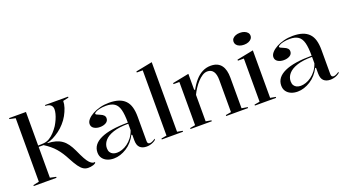

<svg xmlns="http://www.w3.org/2000/svg" viewBox="-57 -1305 3374 1880"><g transform="rotate(-20 1629.5 -365.0)"><path d="M617 15Q591 15 568.5 1.5Q546 -12 523 -44Q500 -76 471 -131Q453 -166 433.5 -196Q414 -226 391.5 -252Q369 -278 341.5 -300.5Q314 -323 281 -344H230V-23L291 -10V0H54V-10L115 -23V-685L54 -698V-708H230V-358Q246 -358 261 -359Q276 -360 291 -361Q322 -364 350 -381Q378 -398 402.5 -424.5Q427 -451 447 -481Q464 -509 476.5 -537.5Q489 -566 495.5 -592Q502 -618 502 -638Q502 -665 484 -681.5Q466 -698 429 -698V-708H669V-698L610 -685Q610 -652 598 -615.5Q586 -579 565.5 -542Q545 -505 516 -473Q487 -440 452.5 -415Q418 -390 385.5 -374Q353 -358 325 -354V-349Q371 -347 406.5 -337Q442 -327 470 -307.5Q498 -288 520 -257.5Q542 -227 562 -184Q588 -126 607 -91.5Q626 -57 643 -39.5Q660 -22 676 -17Q686 -14 697 -17V-7Q684 3 670 7.5Q656 12 642.5 13.5Q629 15 617 15Z M1023 -515Q1081 -515 1122.5 -501.5Q1164 -488 1191 -460Q1218 -432 1230 -389.5Q1242 -347 1242 -289V-35Q1242 -20 1248.5 -13Q1255 -6 1266 -6Q1278 -6 1293.5 -13Q1309 -20 1324 -31V-20Q1312 -9 1295.5 -1Q1279 7 1261 11Q1243 15 1226 15Q1182 15 1157 -8.5Q1132 -32 1132 -85Q1132 -105 1132 -114.5Q1132 -124 1132 -129Q1132 -134 1132 -140L1124 -146Q1105 -108 1078.5 -78Q1052 -48 1019.5 -27.5Q987 -7 953 4Q919 15 885 15Q848 15 818 2.5Q788 -10 770 -34.5Q752 -59 752 -95Q752 -180 849 -224.5Q946 -269 1132 -269Q1132 -354 1119 -403.5Q1106 -453 1074 -475Q1042 -497 986 -497Q949 -497 920.5 -490.5Q892 -484 876.5 -475Q861 -466 861 -459Q861 -454 870.5 -448.5Q880 -443 905 -433Q951 -415 951 -382Q951 -352 925 -336.5Q899 -321 862 -321Q826 -321 800.5 -337Q775 -353 775 -383Q775 -407 795.5 -430.5Q816 -454 850.5 -473Q885 -492 929.5 -503.5Q974 -515 1023 -515ZM1132 -257Q1037 -257 975 -236.5Q913 -216 883 -181Q853 -146 853 -103Q853 -77 863.5 -60.5Q874 -44 892 -36Q910 -28 933 -28Q958 -28 986.5 -37.5Q1015 -47 1043 -67Q1071 -87 1094.5 -117.5Q1118 -148 1132 -190Z M1554 -20 1609 -10V0H1388V-10L1444 -20V-700H1382V-711L1554 -745Z M2287 -10V0H2059V-10L2116 -20V-354Q2116 -414 2095 -444Q2074 -474 2034 -474Q2007 -474 1980.5 -457Q1954 -440 1929.5 -413Q1905 -386 1885 -355Q1865 -324 1852 -296V-20L1909 -10V0H1687V-10L1742 -20V-470H1681V-481L1852 -515V-351L1860 -344Q1888 -396 1921.5 -434.5Q1955 -473 1995.5 -494Q2036 -515 2082 -515Q2122 -515 2149 -502.5Q2176 -490 2193 -467Q2210 -444 2218 -412Q2226 -380 2226 -339V-20Z M2463 -596Q2437 -596 2417 -604Q2397 -612 2386 -626Q2375 -640 2375 -658Q2375 -677 2386 -690.5Q2397 -704 2417 -712Q2437 -720 2463 -720Q2489 -720 2509 -712Q2529 -704 2540.5 -690.5Q2552 -677 2552 -658Q2552 -640 2540.5 -626Q2529 -612 2509 -604Q2489 -596 2463 -596ZM2358 0V-10L2414 -20V-470H2352V-481L2524 -515V-20L2579 -10V0Z M2938 -515Q2996 -515 3037.5 -501.5Q3079 -488 3106 -460Q3133 -432 3145 -389.5Q3157 -347 3157 -289V-35Q3157 -20 3163.5 -13Q3170 -6 3181 -6Q3193 -6 3208.5 -13Q3224 -20 3239 -31V-20Q3227 -9 3210.5 -1Q3194 7 3176 11Q3158 15 3141 15Q3097 15 3072 -8.5Q3047 -32 3047 -85Q3047 -105 3047 -114.5Q3047 -124 3047 -129Q3047 -134 3047 -140L3039 -146Q3020 -108 2993.5 -78Q2967 -48 2934.5 -27.5Q2902 -7 2868 4Q2834 15 2800 15Q2763 15 2733 2.5Q2703 -10 2685 -34.5Q2667 -59 2667 -95Q2667 -180 2764 -224.5Q2861 -269 3047 -269Q3047 -354 3034 -403.5Q3021 -453 2989 -475Q2957 -497 2901 -497Q2864 -497 2835.5 -490.5Q2807 -484 2791.5 -475Q2776 -466 2776 -459Q2776 -454 2785.5 -448.5Q2795 -443 2820 -433Q2866 -415 2866 -382Q2866 -352 2840 -336.5Q2814 -321 2777 -321Q2741 -321 2715.5 -337Q2690 -353 2690 -383Q2690 -407 2710.5 -430.5Q2731 -454 2765.5 -473Q2800 -492 2844.5 -503.5Q2889 -515 2938 -515ZM3047 -257Q2952 -257 2890 -236.5Q2828 -216 2798 -181Q2768 -146 2768 -103Q2768 -77 2778.5 -60.5Q2789 -44 2807 -36Q2825 -28 2848 -28Q2873 -28 2901.5 -37.5Q2930 -47 2958 -67Q2986 -87 3009.5 -117.5Q3033 -148 3047 -190Z"/></g></svg>

Font: Kalnia
Style: Regular
Weight: 400
Designer: Frida Medrano
Foundry: Frida Medrano
Version: Version 1.105